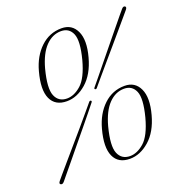

<svg xmlns="http://www.w3.org/2000/svg" viewBox="-130 -821 888 944"><g transform="rotate(-20 314.0 -349.5)"><path d="M294 -710.5Q348.5 -710.5 371 -662.2Q393.5 -614 370.5 -529.5Q348.5 -448.5 300 -406.2Q251.5 -364 198 -364Q137 -364 115.2 -412Q93.5 -460 118 -550Q137.5 -622.5 184 -666.5Q230.5 -710.5 294 -710.5ZM337.5 -529Q361.5 -621.5 345.2 -659.8Q329 -698 287 -698Q242 -698 206.5 -661.5Q171 -625 151 -551.5Q126 -455.5 142.5 -416Q159 -376.5 203 -376.5Q240.5 -376.5 277.2 -409Q314 -441.5 337.5 -529ZM358.5 -376.5Q353 -369 347.5 -372.5Q342 -375 348.5 -382.5Q361 -397.5 383.5 -425Q406 -452.5 433.8 -486.8Q461.5 -521 490.2 -556Q519 -591 544 -621.8Q569 -652.5 586 -673Q603 -693.5 607 -698Q616 -709 624.5 -704.5Q632.5 -700 624 -688.5Q620.5 -684 603.2 -663.8Q586 -643.5 560.2 -613.2Q534.5 -583 504.8 -548.2Q475 -513.5 446.2 -479.8Q417.5 -446 394.2 -418.8Q371 -391.5 358.5 -376.5ZM297.5 -322Q303 -329.5 308.5 -326.5Q314.5 -323.5 308 -316Q296.5 -301.5 274.5 -274.2Q252.5 -247 224.5 -213Q196.5 -179 167.5 -143.8Q138.5 -108.5 112.8 -77.2Q87 -46 69.5 -24.8Q52 -3.5 47.5 2Q37.5 14 29 9Q20 4.5 30 -8Q34 -13 52 -34.2Q70 -55.5 96.5 -86.2Q123 -117 153 -151.8Q183 -186.5 211.8 -220.2Q240.5 -254 263.2 -281Q286 -308 297.5 -322ZM488.5 -338.5Q543 -338.5 565.5 -290.2Q588 -242 565 -157.5Q543 -76.5 494.5 -34.2Q446 8 392.5 8Q331.5 8 309.8 -40Q288 -88 312.5 -178Q332 -250.5 378.5 -294.5Q425 -338.5 488.5 -338.5ZM532 -157Q556 -249.5 539.8 -287.8Q523.5 -326 481.5 -326Q436.5 -326 401 -289.5Q365.5 -253 345.5 -179.5Q320.5 -83.5 337 -44Q353.5 -4.5 397.5 -4.5Q435 -4.5 471.8 -37Q508.5 -69.5 532 -157Z"/></g></svg>

Font: Fraunces 72pt Thin
Style: Italic
Weight: 100
Italic angle: -16°
Version: Version 1.000;[b76b70a41]